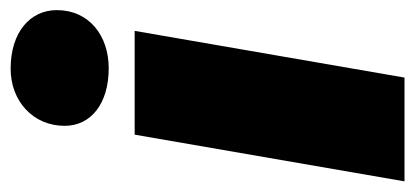

<svg xmlns="http://www.w3.org/2000/svg" viewBox="-236 -564 799 370"><g transform="rotate(-90 164.0 -379.5)"><path d="M-1 0H199L289 -520H89ZM217 -570C280 -570 329 -608 329 -670C329 -721 287 -759 216 -759C154 -759 106 -716 106 -655C106 -604 149 -570 217 -570Z"/></g></svg>

Font: Fixel Text 20240404 Black
Style: Italic
Weight: 900
Width: 4
Italic angle: -10°
Designer: AlfaBravo + MacPaw
Foundry: Kyrylo Tkachov, Marchela Mozhyna, Serhii Makarenko, Maria Weinstein, Zakhar Kryvoshyya
Version: Version 1.211;Glyphs 3.2 (3225)